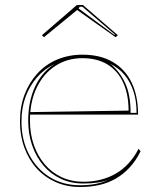

<svg xmlns="http://www.w3.org/2000/svg" viewBox="-20 -734 645 769"><path d="M311 -515Q382 -515 432 -485.5Q482 -456 507.5 -402.5Q533 -349 533 -275H100V-285L495 -291Q495 -356 473.5 -403Q452 -450 411 -475.5Q370 -501 310 -501Q249 -501 201.5 -470Q154 -439 127 -383Q100 -327 100 -251Q100 -198 115.5 -153.5Q131 -109 159 -76Q187 -43 226.5 -24.5Q266 -6 314 -6Q351 -6 384 -14.5Q417 -23 444.5 -39Q472 -55 495 -80Q518 -105 535 -138L543 -128Q524 -90 499 -63Q474 -36 443.5 -18.5Q413 -1 377.5 7Q342 15 301 15Q247 15 202.5 -5Q158 -25 126.5 -60Q95 -95 77.5 -143Q60 -191 60 -247Q60 -307 78.5 -355.5Q97 -404 130 -440Q163 -476 209 -495.5Q255 -515 311 -515ZM66 -247Q66 -173 96.5 -115Q127 -57 179.5 -24.5Q232 8 301 8Q337 8 366 2Q395 -4 417 -15Q399 -7 372.5 -3Q346 1 314 1Q264 1 223.5 -18Q183 -37 154 -71Q125 -105 109 -151Q93 -197 93 -251Q93 -329 121 -388Q149 -447 199 -478Q158 -458 128.5 -424.5Q99 -391 82.5 -346.5Q66 -302 66 -247ZM503 -282H527Q527 -332 514 -370Q501 -408 478 -435Q455 -462 422 -478Q458 -450 480.5 -403Q503 -356 503 -282ZM156 -585 148 -593 288 -714H312L452 -593L443 -585L289 -694ZM440 -596 310 -707H299L295 -700L438 -594Z"/></svg>

Font: Kalnia Glaze Thin ExtraLight
Style: Regular
Weight: 250
Version: Version 1.110